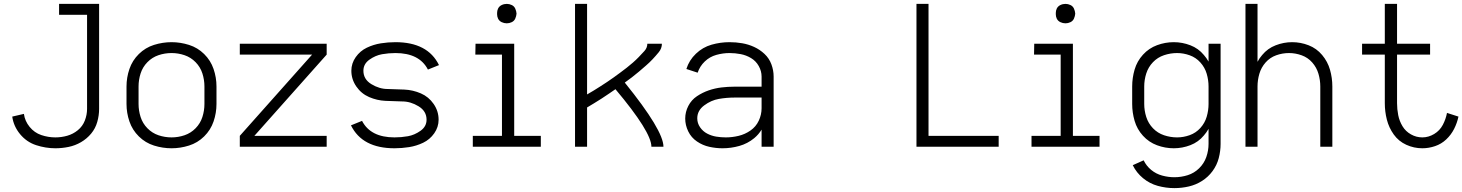

<svg xmlns="http://www.w3.org/2000/svg" viewBox="-20 -755 7525 988"><path d="M265 8Q215 8 166 -8Q117 -24 83.5 -64.5Q50 -105 43 -155L103 -169Q108 -132 132.5 -102Q157 -72 192.5 -60Q228 -48 265 -48Q296 -48 326 -56.5Q356 -65 380.5 -85Q405 -105 416.5 -134.5Q428 -164 428 -195V-679H284V-735H490V-195Q490 -161 480.5 -127.5Q471 -94 449 -67.5Q427 -41 397 -23.5Q367 -6 333 1Q299 8 265 8Z M863 8Q817 8 772.5 -6Q728 -20 694.5 -53Q661 -86 646 -130Q631 -174 631 -220V-310Q631 -356 646 -400Q661 -444 694.5 -477Q728 -510 772.5 -524Q817 -538 863 -538Q908 -538 952.5 -524Q997 -510 1030.5 -477Q1064 -444 1079 -400Q1094 -356 1094 -310V-220Q1094 -174 1079 -130Q1064 -86 1030.5 -53Q997 -20 952.5 -6Q908 8 863 8ZM863 -48Q897 -48 929.5 -59Q962 -70 986.5 -95Q1011 -120 1021.5 -153Q1032 -186 1032 -220V-310Q1032 -344 1021.5 -377Q1011 -410 986.5 -435Q962 -460 929.5 -471Q897 -482 863 -482Q828 -482 795.5 -471Q763 -460 738.5 -435Q714 -410 703.5 -377Q693 -344 693 -310V-220Q693 -186 703.5 -153Q714 -120 738.5 -95Q763 -70 795.5 -59Q828 -48 863 -48Z M1214 0V-56L1586 -474H1214V-530H1661V-474L1289 -56H1661V0Z M2010 8Q1844 8 1786 -110L1843 -133Q1887 -48 2010 -48Q2045 -48 2079 -54Q2113 -60 2144 -82Q2175 -104 2175 -139Q2175 -183 2134 -208Q2093 -233 2050 -233Q2007 -234 1963.5 -236Q1920 -238 1879.5 -255.5Q1839 -273 1813.5 -310Q1788 -347 1788 -391Q1788 -429 1810.5 -461Q1833 -493 1867.5 -509.5Q1902 -526 1939.5 -532Q1977 -538 2015 -538Q2181 -538 2239 -420L2182 -397Q2138 -482 2015 -482Q1980 -482 1946 -476Q1912 -470 1881 -448Q1850 -426 1850 -391Q1850 -347 1891 -322Q1932 -297 1975 -297Q2018 -296 2061.5 -294Q2105 -292 2145.5 -274.5Q2186 -257 2211.5 -220Q2237 -183 2237 -139Q2237 -101 2214.5 -69Q2192 -37 2157.5 -20.5Q2123 -4 2085.5 2Q2048 8 2010 8Z M2413 0V-56H2563V-474H2426L2427 -530H2626V-56H2763V0ZM2588 -635Q2574 -635 2561.5 -641Q2549 -647 2543 -659Q2538 -670 2538 -681V-689Q2538 -700 2543 -711Q2549 -723 2561.5 -729Q2574 -735 2588 -735Q2601 -735 2613.5 -729Q2626 -723 2631.5 -710.5Q2637 -698 2638 -685Q2637 -672 2631.5 -659.5Q2626 -647 2613.5 -641Q2601 -635 2588 -635Z M2939 0V-735H3001V-269Q3018 -279 3035 -289L3070 -311Q3087 -322 3104.5 -333.5Q3122 -345 3138.5 -357Q3155 -369 3172 -381.5Q3189 -394 3205 -406.5Q3221 -419 3237 -433Q3253 -447 3267 -461.5Q3281 -476 3296 -492.5Q3311 -509 3311 -530H3386Q3386 -506 3370 -486.5Q3354 -467 3338 -450Q3322 -433 3304 -417.5Q3286 -402 3268 -386.5Q3250 -371 3231.5 -357Q3213 -343 3195 -330Q3394 -84 3394 0H3332Q3332 -76 3147 -296Q3131 -285 3115 -274Q3096 -261 3076 -248L3036 -223Q3018 -213 3001 -202V0Z M3698 8Q3664 8 3630 0.5Q3596 -7 3566.5 -27Q3537 -47 3521.5 -79Q3506 -111 3506 -145Q3506 -179 3522 -210Q3538 -241 3566.5 -260Q3595 -279 3627 -290Q3659 -301 3692.5 -305Q3726 -309 3760 -309H3899V-361Q3899 -389 3884.5 -415Q3870 -441 3845 -456Q3820 -471 3791.5 -476.5Q3763 -482 3734 -482Q3700 -482 3666 -472.5Q3632 -463 3606.5 -438.5Q3581 -414 3570 -381L3512 -400Q3526 -445 3561 -478.5Q3596 -512 3641.5 -525Q3687 -538 3734 -538Q3767 -538 3799 -532.5Q3831 -527 3860.5 -513.5Q3890 -500 3914 -477.5Q3938 -455 3949.5 -424Q3961 -393 3961 -361V0H3899V-88Q3884 -63 3861 -44Q3827 -16 3784.5 -4Q3742 8 3698 8ZM3715 -48Q3748 -48 3781 -56Q3814 -64 3842 -83.5Q3870 -103 3884.5 -134Q3899 -165 3899 -198V-253H3760Q3719 -253 3679 -246Q3639 -239 3603.5 -212.5Q3568 -186 3568 -146Q3568 -121 3582.5 -100Q3597 -79 3619 -67.5Q3641 -56 3665.5 -52Q3690 -48 3715 -48Z M4696 0V-735H4758V-56H5119V0Z M5288 0V-56H5438V-474H5301L5302 -530H5501V-56H5638V0ZM5463 -635Q5449 -635 5436.5 -641Q5424 -647 5418 -659Q5413 -670 5413 -681V-689Q5413 -700 5418 -711Q5424 -723 5436.5 -729Q5449 -735 5463 -735Q5476 -735 5488.5 -729Q5501 -723 5506.5 -710.5Q5512 -698 5513 -685Q5512 -672 5506.5 -659.5Q5501 -647 5488.5 -641Q5476 -635 5463 -635Z M6023 213Q5980 213 5938 201.5Q5896 190 5862 162Q5828 134 5809 95L5865 70Q5879 99 5904 119.5Q5929 140 5960.5 148.5Q5992 157 6023 157Q6058 157 6091.5 146.5Q6125 136 6150.5 111Q6176 86 6187.5 53Q6199 20 6199 -15V-92Q6189 -74 6175 -58Q6147 -24 6105.5 -8Q6064 8 6020 8Q5976 8 5934 -7.5Q5892 -23 5861.5 -56.5Q5831 -90 5818.5 -133Q5806 -176 5806 -220V-310Q5806 -354 5818.5 -397Q5831 -440 5861.5 -473.5Q5892 -507 5934 -522.5Q5976 -538 6020 -538Q6064 -538 6105.5 -522Q6147 -506 6175 -472Q6189 -456 6199 -438V-530H6261V-15Q6261 22 6251.5 58.5Q6242 95 6219.5 125.5Q6197 156 6165.5 176Q6134 196 6097.5 204.5Q6061 213 6023 213ZM6037 -48Q6070 -48 6102 -59.5Q6134 -71 6157 -96.5Q6180 -122 6189.5 -154.5Q6199 -187 6199 -220V-310Q6199 -343 6189.5 -375.5Q6180 -408 6157 -433.5Q6134 -459 6102 -470.5Q6070 -482 6037 -482Q6003 -482 5970 -471Q5937 -460 5913 -435Q5889 -410 5878.5 -377Q5868 -344 5868 -310V-220Q5868 -186 5878.5 -153Q5889 -120 5913 -95Q5937 -70 5970 -59Q6003 -48 6037 -48Z M6389 0V-735H6451V-437Q6461 -456 6475 -472Q6503 -506 6544.5 -522Q6586 -538 6629 -538Q6673 -538 6714 -522Q6755 -506 6783.5 -472Q6812 -438 6824 -396Q6836 -354 6836 -310V0H6774V-310Q6774 -343 6764.5 -375.5Q6755 -408 6732.5 -433.5Q6710 -459 6678 -470.5Q6646 -482 6613 -482Q6579 -482 6547 -470.5Q6515 -459 6492.5 -433.5Q6470 -408 6460.5 -375.5Q6451 -343 6451 -310V0Z M7299 8Q7256 8 7216.5 -10Q7177 -28 7152 -63Q7127 -98 7116.5 -139.5Q7106 -181 7106 -224V-474H6989V-530H7106V-735H7169V-530H7339V-474H7169V-224Q7169 -193 7175 -162.5Q7181 -132 7197 -105.5Q7213 -79 7240.5 -63.5Q7268 -48 7299 -48Q7331 -48 7360 -65.5Q7389 -83 7404.5 -112.5Q7420 -142 7426 -174L7485 -155Q7478 -122 7462.5 -91.5Q7447 -61 7422 -37.5Q7397 -14 7364.5 -3Q7332 8 7299 8Z"/></svg>

Font: Jozsika Light
Style: Regular
Weight: 300
Monospace: yes
Designer: Belleve Invis
Foundry: Belleve Invis
Version: 2.1.0